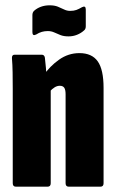

<svg xmlns="http://www.w3.org/2000/svg" viewBox="-20 -703 438 723"><path d="M239 0Q227 0 227 -13V-348Q227 -365 222 -372.5Q217 -380 205 -380Q195 -380 185.5 -374Q176 -368 167 -358L144 -419Q167 -453 202 -478Q237 -503 279 -503Q326 -503 348 -472Q370 -441 370 -372V-13Q370 0 358 0ZM40 0Q28 0 28 -13V-368Q28 -401 27.5 -430.5Q27 -460 25 -483Q24 -497 35 -497H137Q147 -497 149 -486Q151 -471 153 -446.5Q155 -422 155 -403L171 -370V-13Q171 0 159 0ZM238 -566Q220 -566 207.5 -571Q195 -576 184 -581Q173 -586 160 -586Q148 -586 137.5 -583Q127 -580 116 -573Q102 -566 102 -582V-646Q102 -656 108 -662Q119 -672 134 -677.5Q149 -683 167 -683Q185 -683 197.5 -678Q210 -673 221 -667.5Q232 -662 244 -662Q258 -662 267.5 -665.5Q277 -669 289 -676Q303 -683 303 -667V-604Q303 -593 296 -588Q285 -578 270 -572Q255 -566 238 -566Z"/></svg>

Font: Sofia Sans Extra Condensed Black
Style: Regular
Weight: 900
Designer: Botio Nikoltchev, Ani Petrova
Foundry: lettersoup
Version: Version 4.101